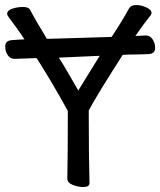

<svg xmlns="http://www.w3.org/2000/svg" viewBox="-20 -735 642 770"><path d="M314 15.1Q293.9 15.1 272 6.6Q250 -2 250 -19Q252 -107.9 252 -290Q191.9 -399.9 127 -502L38.1 -499Q21 -499 11 -513.9Q1 -528.8 1 -548.8Q1 -571.8 26.9 -574Q52.7 -576.2 78.1 -577.1Q65.9 -596.2 45.9 -624Q25.9 -651.9 17.3 -662.8Q8.8 -673.8 8.8 -679.2Q8.8 -693.8 29.8 -700.4Q50.8 -707 70.8 -707Q92.8 -707 99.1 -698.2Q106.9 -685.1 116 -667.5Q125 -649.9 149.9 -609.9L168 -579.1L427.7 -586.9Q468.8 -648.9 498 -702.1Q505.9 -714.8 526.9 -714.8Q545.9 -714.8 566.9 -705.3Q587.9 -695.8 587.9 -682.1L585 -674.8Q556.2 -639.2 522.9 -590.8L565.9 -592.8Q581.1 -592.8 591.6 -577.9Q602.1 -563 602.1 -543Q602.1 -519 575.2 -518.1L551.8 -517.1Q483.9 -516.1 472.2 -515.1Q368.2 -353 335.9 -292Q335.9 -106.9 338.9 -1Q338.9 15.1 314 15.1ZM293.9 -372.1 379.9 -511.2 215.8 -503.9Q229 -485.8 293.9 -372.1Z"/></svg>

Font: LXGW WenKai GB Screen
Style: Regular
Weight: 400
Designer: LXGW / Fontworks Inc.
Foundry: LXGW / Fontworks Inc.
Version: Version 1.321;February 19, 2024;FontCreator 14.0.0.2901 64-b